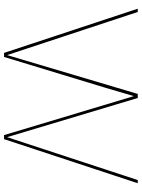

<svg xmlns="http://www.w3.org/2000/svg" viewBox="104 -804 700 948"><g transform="rotate(90 454.0 -330.0)"><path d="M414.1 -502.9 261.2 0H241.2L22.9 -660.2H39.1L252 -15.1L443.8 -660.2H463.9L657.2 -15.1L869.1 -660.2H884.8L667 0H647L496.1 -502.9L455.1 -639.2H454.1Z"/></g></svg>

Font: Human Sans Thin
Style: Regular
Weight: 100
Designer: Tim Radville
Foundry: Continuum
Version: Version 1.000;FEAKit 1.0